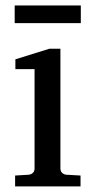

<svg xmlns="http://www.w3.org/2000/svg" viewBox="-20 -669 343 689"><path d="M34.2 0V-39.1L83 -42Q92.3 -43 98.1 -48.8Q104 -54.7 104 -64V-420.9H35.2V-456.1L157.2 -494.1H196.8V-64Q196.8 -54.7 202.9 -48.8Q209 -43 217.8 -42L269 -39.1V0ZM32.7 -585.9V-649.4H270V-585.9Z"/></svg>

Font: Charis SIL
Style: Regular
Weight: 400
Foundry: SIL International
Version: Version 4.112